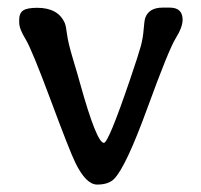

<svg xmlns="http://www.w3.org/2000/svg" viewBox="-20 -499 541 517"><path d="M418 -478.5H437Q471.7 -478.5 471.7 -445.8Q471.7 -425.8 452.9 -395.5Q434.1 -365.2 376.5 -207Q318.8 -48.8 287.1 -17.1Q272 -2 241.7 -2Q211.4 -2 182.6 -61.5Q167.5 -92.3 116.5 -229.5Q65.4 -366.7 48.6 -394Q31.7 -421.4 31.7 -438.5V-446.3Q31.7 -463.4 42.2 -470.7Q52.7 -478 80.1 -478Q137.2 -478 154.8 -436Q157.7 -428.7 160.6 -405.8Q163.6 -382.8 177 -338.4Q190.4 -293.9 195.8 -273.9Q240.2 -114.3 259.8 -114.3Q272 -114.3 329.6 -283.2Q353.5 -353.5 359.4 -375.5Q365.2 -397.5 366.9 -420.7Q368.7 -443.8 371.1 -450.7Q380.9 -478.5 418 -478.5Z"/></svg>

Font: Averia Libre Light
Style: Regular
Weight: 300
Version: Version 1.002